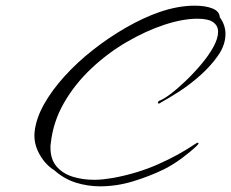

<svg xmlns="http://www.w3.org/2000/svg" viewBox="-20 -624 815 677"><path d="M333 33Q289 33 247.5 20Q206 7 171 -24Q139 -44 118.5 -81.5Q98 -119 102 -159Q107 -206 135 -256Q163 -306 208 -355.5Q253 -405 308.5 -448.5Q364 -492 424 -526.5Q484 -561 541 -581Q607 -604 667 -604Q705 -604 729.5 -594Q754 -584 755 -563Q775 -536 775 -504Q775 -466 749.5 -429Q724 -392 687 -359Q650 -326 612 -301.5Q574 -277 548 -263Q544 -259 540 -259Q533 -259 540 -268Q557 -274 582.5 -293.5Q608 -313 637 -341Q666 -369 691.5 -399.5Q717 -430 733 -459.5Q749 -489 749 -512Q749 -533 732 -545.5Q715 -558 676 -558Q624 -558 559 -536.5Q494 -515 427 -476Q360 -437 302 -382.5Q244 -328 205.5 -261Q167 -194 159 -118Q158 -114 158 -110.5Q158 -107 158 -103Q158 -62 179.5 -37Q201 -12 236 -1Q271 10 312 10Q329 10 346.5 8Q364 6 381 3Q466 -13 538 -45Q610 -77 666 -115Q675 -121 678 -121Q680 -121 680 -119Q680 -116 674 -110Q652 -89 621 -66Q590 -43 558 -27Q509 -3 450.5 15Q392 33 333 33Z"/></svg>

Font: The Nautigal
Style: Regular
Weight: 400
Designer: Robert E. Leuschke
Foundry: Robert E. Leuschke
Version: Version 1.100; ttfautohint (v1.8.3)